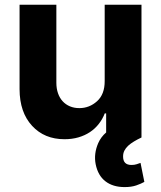

<svg xmlns="http://www.w3.org/2000/svg" viewBox="-20 -565 662 789"><path d="M60.4 -545.5H211.6V-225.1Q211.6 -201 218.4 -181.6Q225.1 -162.3 237.6 -148.8Q250 -135.3 267.4 -128Q284.8 -120.7 306.1 -120.7Q347.3 -120.7 378.9 -149.1Q410.5 -177.6 410.2 -232.2V-545.5H561.4V0Q544.7 7.8 530.9 16.2Q517 24.5 506.9 33.7Q496.8 43 491.3 53.8Q485.8 64.6 485.8 77.4Q485.4 112.9 520.2 112.9Q532.3 112.9 541.4 109.9Q550.4 106.9 557.5 104.4L573.2 182.5Q560 190 540 196.9Q519.9 203.8 492.2 203.8Q443.9 203.8 413.2 180Q382.5 156.2 373.2 110.1Q364.7 67.1 383.5 23.4Q394.9 -2.5 416.2 -20.6V-99.1H410.5Q401.3 -75.3 385.8 -55.6Q370.4 -35.9 349.4 -22Q328.5 -8.2 302.2 -0.5Q275.9 7.1 245 7.1Q162.6 7.1 111.9 -47.9Q60.7 -103.3 60.4 -198.2Z"/></svg>

Font: Inter P
Style: Bold
Weight: 700
Designer: Rasmus Andersson
Foundry: rsms
Version: Version 3.018;git-588b23468